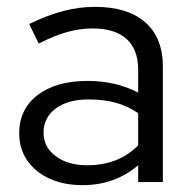

<svg xmlns="http://www.w3.org/2000/svg" viewBox="-20 -531 556 560"><path d="M221 9Q166 9 124.5 -10Q83 -29 59.5 -63Q36 -97 36 -142Q36 -213 90 -254Q144 -295 236 -295Q317 -295 383 -261V-327Q383 -387 349 -417.5Q315 -448 250 -448Q213 -448 175.5 -437.5Q138 -427 93 -404L65 -461Q119 -487 165 -499Q211 -511 257 -511Q352 -511 403.5 -466Q455 -421 455 -337V0H383V-49Q349 -20 308.5 -5.5Q268 9 221 9ZM107 -144Q107 -102 142.5 -75.5Q178 -49 234 -49Q279 -49 316 -63Q353 -77 383 -107V-201Q352 -222 317 -231.5Q282 -241 238 -241Q178 -241 142.5 -214.5Q107 -188 107 -144Z"/></svg>

Font: Red Hat Display Variable
Style: Regular
Weight: 400
Designer: Pentagram, MCKL
Foundry: Pentagram, MCKL
Version: Version 1.021